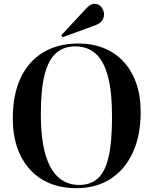

<svg xmlns="http://www.w3.org/2000/svg" viewBox="-20 -972 803 1006"><path d="M379 14Q277 14 202.5 -30.5Q128 -75 87.5 -157Q47 -239 47 -351Q47 -477 88.5 -564.5Q130 -652 207 -698Q284 -744 391 -744Q489 -744 562.5 -701Q636 -658 676.5 -577.5Q717 -497 717 -383Q717 -263 676.5 -174Q636 -85 560.5 -35.5Q485 14 379 14ZM395 -3Q454 -3 492 -36.5Q530 -70 548.5 -148Q567 -226 567 -359Q567 -492 545 -573.5Q523 -655 480 -692Q437 -729 375 -729Q315 -729 275 -695Q235 -661 214.5 -583.5Q194 -506 194 -376Q194 -243 218.5 -161Q243 -79 288 -41Q333 -3 395 -3ZM308 -777 301 -787 431 -927Q444 -941 454.5 -946.5Q465 -952 475 -952Q499 -952 512 -934Q525 -916 525 -896Q525 -878 514.5 -863.5Q504 -849 478 -839Z"/></svg>

Font: Literata 72pt SemiBold
Style: Regular
Weight: 600
Designer: Latin by Veronika Burian and Jose Scaglione. Greek by Irene Vlachou. Cyrillic by Vera Evstafieva.
Foundry: TypeTogether
Version: Version 3.002